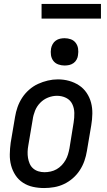

<svg xmlns="http://www.w3.org/2000/svg" viewBox="-20 -942 540 970"><path d="M203 8Q174 8 146.5 2Q119 -4 96 -19Q73 -34 58 -57Q43 -80 36 -106.5Q29 -133 29.5 -162.5Q30 -192 34 -221L56 -351Q60 -376 68.5 -400.5Q77 -425 91.5 -447.5Q106 -470 127 -488.5Q148 -507 172 -518Q196 -529 221.5 -535Q247 -541 272 -541Q302 -541 329 -533.5Q356 -526 379 -511Q402 -496 417.5 -473Q433 -450 440 -423.5Q447 -397 446.5 -367.5Q446 -338 441 -309L419 -179Q415 -154 406.5 -129.5Q398 -105 383.5 -82.5Q369 -60 348.5 -42Q328 -24 304 -12.5Q280 -1 254 3.5Q228 8 203 8ZM205 -72Q220 -72 236 -75.5Q252 -79 266 -87Q280 -95 291.5 -107Q303 -119 311 -133Q319 -147 323.5 -162Q328 -177 331 -193L352 -323Q356 -347 355.5 -371.5Q355 -396 345 -416.5Q335 -437 314 -447.5Q293 -458 268 -458Q245 -458 222.5 -449Q200 -440 183 -422.5Q166 -405 157 -382.5Q148 -360 145 -337L123 -207Q120 -191 119.5 -175Q119 -159 121.5 -144Q124 -129 130 -115Q136 -101 147.5 -91Q159 -81 174 -76.5Q189 -72 205 -72Q205 -72 205 -72Q205 -72 205 -72ZM306 -611Q290 -611 274.5 -616.5Q259 -622 249.5 -634.5Q240 -647 237.5 -663.5Q235 -680 238 -697Q240 -708 246 -719Q252 -730 262 -737Q272 -744 283.5 -746.5Q295 -749 306 -749Q323 -749 338 -743.5Q353 -738 362.5 -725.5Q372 -713 374.5 -696.5Q377 -680 374 -663Q373 -652 367 -641Q361 -630 351 -623Q341 -616 329.5 -613.5Q318 -611 306 -611ZM490 -848H190V-922H490Z"/></svg>

Font: Iosevka Curly Medium Oblique
Style: Regular
Weight: 500
Italic angle: -9°
Monospace: yes
Designer: Belleve Invis
Foundry: Belleve Invis
Version: Version 11.1.0; ttfautohint (v1.8.3)